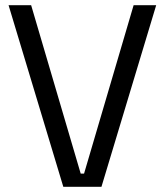

<svg xmlns="http://www.w3.org/2000/svg" viewBox="-20 -720 635 740"><path d="M224 0 13 -700H100L291 -51H304L495 -700H582L371 0Z"/></svg>

Font: Space Grotesk Frontify
Style: Regular
Weight: 400
Designer: Florian Karsten
Version: Version 2.000